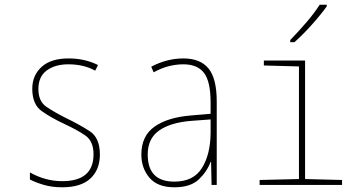

<svg xmlns="http://www.w3.org/2000/svg" viewBox="-20 -785 1540 815"><path d="M404 -129Q404 -200 361 -228Q318 -256 262 -283Q210 -309 176.5 -332Q143 -355 143 -407Q143 -460 178.5 -486Q214 -512 270 -512Q336 -512 384 -485L396 -509Q340 -537 271 -537Q196 -537 156.5 -501Q117 -465 117 -408Q117 -342 157 -313.5Q197 -285 255 -258Q307 -234 342 -210Q377 -186 377 -130Q377 -16 244 -16Q173 -16 107 -53V-23Q130 -11 165 -0.5Q200 10 244 10Q324 10 364 -27.5Q404 -65 404 -129Z M607 -129Q607 -197 655.5 -231Q704 -265 792 -272L874 -278V-220Q873 -129 837 -71.5Q801 -14 720 -14Q607 -14 607 -129ZM874 -98H876L878 0H900V-354Q900 -452 865 -494.5Q830 -537 758 -537Q689 -537 622 -502L632 -478Q667 -497 698 -504.5Q729 -512 758 -512Q818 -512 846 -475.5Q874 -439 874 -349V-302L792 -295Q692 -287 636 -247.5Q580 -208 580 -129Q580 -71 614.5 -30.5Q649 10 720 10Q789 10 824 -23.5Q859 -57 874 -98Z M1230 -606Q1265 -637 1303.5 -680Q1342 -723 1367 -758V-765H1337Q1314 -729 1280 -689.5Q1246 -650 1212 -615V-606ZM1432 0V-21L1275 -25V-528H1100V-507L1249 -503V-25L1082 -21V0Z"/></svg>

Font: Noto Sans Mono UI Condensed Thin
Style: Regular
Weight: 250
Width: 3
Designer: Monotype Design team
Foundry: Monotype Imaging Inc.
Version: 1.000